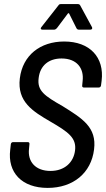

<svg xmlns="http://www.w3.org/2000/svg" viewBox="-20 -911 519 939"><path d="M187 -766H245C250 -766 254 -769 258 -773L312 -845C314 -847 317 -847 318 -845L354 -773C356 -769 360 -766 365 -766H422C430 -766 433 -772 430 -778L372 -885C369 -890 365 -891 361 -891H278C273 -891 269 -890 266 -885L182 -778C177 -772 179 -766 187 -766ZM213 8C338 8 426 -65 440 -180C454 -289 382 -332 286 -392C198 -442 161 -467 169 -529C176 -591 219 -625 281 -625C355 -625 392 -578 384 -514L382 -493C381 -487 384 -483 390 -483H463C469 -483 473 -487 474 -493L477 -516C491 -631 419 -708 294 -708C177 -708 91 -641 77 -528C63 -413 141 -366 227 -316C313 -266 355 -237 347 -175C340 -117 296 -75 227 -75C154 -75 114 -120 122 -184L124 -206C125 -212 122 -216 116 -216H44C38 -216 34 -212 33 -206L30 -179C16 -67 87 8 213 8Z"/></svg>

Font: Barlow Semi Condensed Medium
Style: Italic
Weight: 500
Width: 4
Italic angle: -7°
Designer: Jeremy Tribby
Foundry: Tribby Type
Version: Version 1.422;hotconv 1.0.109;makeotfexe 2.5.65596